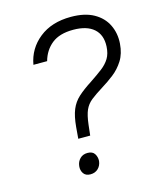

<svg xmlns="http://www.w3.org/2000/svg" viewBox="-99 -699 639 778"><g transform="rotate(-15 220.0 -309.5)"><path d="M173.5 -143 177.5 -191Q181.5 -236 192.8 -263.2Q204 -290.5 226 -310.5Q248 -330.5 283 -353Q313 -373 334.2 -389.2Q355.5 -405.5 367.5 -425.2Q379.5 -445 381 -474.5Q383.5 -523 354 -549Q324.5 -575 267.5 -575Q210 -575 177.5 -549Q145 -523 133 -479.5H75.5Q87 -545 139 -586.5Q191 -628 272 -628Q330 -628 367.5 -607Q405 -586 422.2 -550.5Q439.5 -515 436.5 -472Q433.5 -430.5 415.5 -402Q397.5 -373.5 372 -353.8Q346.5 -334 321 -318.5Q289 -298.5 270.5 -283.8Q252 -269 242.5 -247.8Q233 -226.5 228.5 -187.5L223.5 -143ZM184.5 9Q164.5 9 155.5 -4.2Q146.5 -17.5 148.5 -35Q150.5 -53.5 162.8 -65.8Q175 -78 194.5 -78Q215.5 -78 224 -64.5Q232.5 -51 231.5 -34.5Q229.5 -15.5 216.8 -3.2Q204 9 184.5 9Z"/></g></svg>

Font: Karla Light
Style: Italic
Weight: 300
Italic angle: -8°
Designer: Jonathan Pinhorn
Version: Version 2.004;gftools[0.9.33]